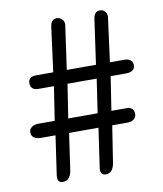

<svg xmlns="http://www.w3.org/2000/svg" viewBox="-85 -838 772 907"><g transform="rotate(-10 300.5 -384.0)"><path d="M385 -453 361 -291H220L245 -453ZM106 -518C81 -518 68 -508 68 -487C68 -464 81 -453 106 -453H180L155 -291H75C56 -291 32 -281 32 -257C32 -233 51 -223 78 -223H147L120 -37C120 -34 119 -30 119 -27C119 -8 128 0 144 0C167 0 182 -16 187 -49L212 -223H353L326 -37C326 -33 325 -30 325 -27C325 -9 333 0 349 0C373 0 387 -16 392 -49L419 -223H495C512 -223 535 -233 535 -257C535 -280 521 -291 499 -291H427L452 -453H525C554 -453 569 -464 569 -486C569 -509 549 -518 530 -518H460L488 -730V-735C488 -754 473 -768 455 -768C437 -768 426 -755 423 -730L393 -518H253L283 -730V-734C283 -752 266 -767 248 -767C230 -767 219 -755 216 -730L188 -518Z"/></g></svg>

Font: Numismatica Pro
Style: Regular
Weight: 400
Designer: Chris Hopkins
Foundry: Edward C. D. Hopkins
Version: Version 2.19D